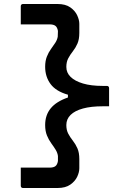

<svg xmlns="http://www.w3.org/2000/svg" viewBox="-20 -780 640 961"><path d="M206 -446Q206 -475 214.5 -496.5Q223 -518 235 -534.5Q247 -551 256.5 -565.5Q266 -580 269 -596Q269 -603 269.5 -610Q270 -617 270 -625Q267 -643 257.5 -650.5Q248 -658 228 -658Q196 -658 164 -658Q132 -658 100 -658H84Q84 -681 84 -703.5Q84 -726 84 -749Q84 -754 87 -757Q90 -760 95 -760H268Q308 -760 332 -743Q356 -726 366.5 -703Q377 -680 377 -661V-615Q377 -583 367.5 -561.5Q358 -540 344.5 -523Q331 -506 321.5 -488Q312 -470 312 -445Q312 -416 333.5 -395Q355 -374 395.5 -362Q436 -350 494 -350H515Q520 -350 523 -347Q526 -344 526 -339Q526 -316 526 -293.5Q526 -271 526 -248H494Q436 -248 395.5 -237Q355 -226 333.5 -205Q312 -184 312 -154Q312 -129 321.5 -111Q331 -93 344.5 -76Q358 -59 367.5 -37.5Q377 -16 377 16V62Q377 82 366.5 104.5Q356 127 332 144Q308 161 268 161H95Q90 161 87 158Q84 155 84 150Q84 127 84 104.5Q84 82 84 59H100Q132 59 164 59Q196 59 228 59Q248 59 257.5 51.5Q267 44 270 26Q270 20 270 13.5Q270 7 270 1Q268 -15 258.5 -30.5Q249 -46 236.5 -63Q224 -80 215 -102Q206 -124 206 -154Q206 -204 234 -238Q262 -272 320 -292V-306Q260 -323 233 -359.5Q206 -396 206 -446Z"/></svg>

Font: Recursive Monospace Medium
Style: Regular
Weight: 500
Version: Version 1.047